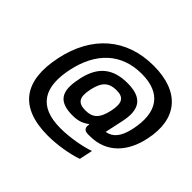

<svg xmlns="http://www.w3.org/2000/svg" viewBox="-205 -941 1409 1409"><g transform="rotate(45 500.0 -236.5)"><path d="M742 174 764 70C695 95 579 116 482 116C251 116 182 -17 228 -235C275 -457 409 -589 622 -589C823 -589 907 -471 861 -257C839 -156 799 -111 736 -100L767 -244C800 -398 745 -467 596 -467C446 -467 359 -397 326 -244L324 -232C290 -75 340 -13 480 -13C536 -13 572 -27 607 -53H613L612 -49C605 -16 620 4 654 4H676C852 4 954 -118 988 -284C1042 -536 917 -693 642 -693C360 -693 168 -525 107 -236C45 57 159 220 455 220C551 220 662 202 742 174ZM437 -238 438 -242C458 -337 499 -373 576 -373C651 -373 674 -337 655 -242L654 -238C633 -141 594 -106 520 -106C442 -106 417 -142 437 -238Z"/></g></svg>

Font: LT Wave Text Bold Italic
Style: Regular
Weight: 700
Designer: Daniel Lyons
Version: Version 2.5 (Glyphs App)